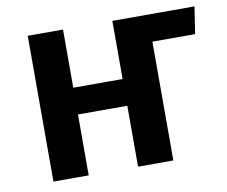

<svg xmlns="http://www.w3.org/2000/svg" viewBox="-64 -607 810 686"><g transform="rotate(-10 341.0 -264.5)"><path d="M384 -529V-318H205V-529H77V0H205V-221H384V0H512V-431H667L682 -529Z"/></g></svg>

Font: Fira Sans Medium
Style: Regular
Weight: 500
Designer: Carrois Corporate & Edenspiekermann AG
Foundry: Carrois Corporate GbR & Edenspiekermann AG
Version: Version 4.203